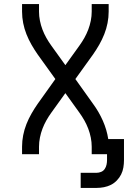

<svg xmlns="http://www.w3.org/2000/svg" viewBox="-20 -755 640 940"><path d="M375 165V91H453Q464 91 475 86.5Q486 82 492.5 72.5Q499 63 501.5 51.5Q504 40 504 29V0H429V-37Q429 -59 424.5 -81.5Q420 -104 412 -125Q404 -146 393 -165.5Q382 -185 369 -203L300 -299L231 -203Q218 -185 207 -165.5Q196 -146 188 -125Q180 -104 175.5 -81.5Q171 -59 171 -37V0H88V-37Q88 -65 93.5 -93Q99 -121 109.5 -147.5Q120 -174 134 -198.5Q148 -223 164 -246L251 -368L164 -489Q148 -512 134 -536.5Q120 -561 109.5 -587.5Q99 -614 93.5 -642Q88 -670 88 -698V-735H171V-698Q171 -676 175.5 -653.5Q180 -631 188 -610Q196 -589 207 -569.5Q218 -550 231 -532L300 -436L369 -532Q382 -550 393 -569.5Q404 -589 412 -610Q420 -631 424.5 -653.5Q429 -676 429 -698V-735H512V-698Q512 -670 506.5 -642Q501 -614 490.5 -587.5Q480 -561 466 -536.5Q452 -512 436 -489L349 -368L436 -246Q464 -208 483.5 -164Q503 -120 510 -74H587V29Q587 47 584 65Q581 83 573 99Q565 115 552 128.5Q539 142 523 150Q507 158 489 161.5Q471 165 453 165Z"/></svg>

Font: Iosevka Curly Extended
Style: Regular
Weight: 400
Width: 7
Monospace: yes
Designer: Belleve Invis
Foundry: Belleve Invis
Version: Version 11.1.0; ttfautohint (v1.8.3)